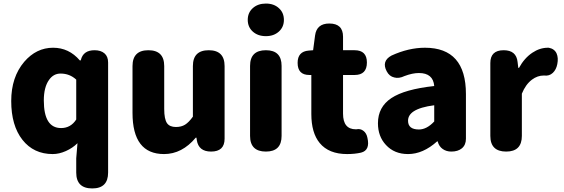

<svg xmlns="http://www.w3.org/2000/svg" viewBox="-20 -851 3165 1078"><path d="M498 207Q408 207 408 118V38L415 -47Q388 -20 350 -3Q312 14 276 14Q169 14 106 -66Q43 -146 43 -284Q43 -418 116 -504Q184 -583 278 -583Q367 -583 428 -512H433L434 -514Q447 -569 511 -569Q546 -569 566.5 -551.5Q587 -534 587 -500V-181V118Q587 207 498 207ZM323 -132Q377 -132 408 -180V-292V-404Q371 -438 320 -438Q280 -438 255 -402Q226 -361 226 -287Q226 -132 323 -132Z M901 14Q724 14 724 -217V-480Q724 -569 813 -569Q902 -569 902 -480V-239Q902 -182 918 -159Q933 -138 968 -138Q998 -138 1019 -151Q1040 -164 1063 -196V-480Q1063 -569 1152 -569Q1241 -569 1241 -480V-284V-72Q1241 0 1165 0Q1095 0 1085 -64L1083 -78H1079Q1002 14 901 14Z M1473 0Q1384 0 1384 -88V-481Q1384 -569 1473 -569Q1561 -569 1561 -481V-284V-88Q1561 0 1473 0ZM1473 -648Q1428 -648 1399.5 -673.5Q1371 -699 1371 -739.5Q1371 -780 1399.5 -805.5Q1428 -831 1473 -831Q1518 -831 1546 -805Q1574 -780 1574 -739Q1574 -699 1545.5 -673.5Q1517 -648 1473 -648Z M1929 14Q1826 14 1775 -48Q1728 -105 1728 -211V-320V-430H1717Q1651 -430 1651 -498Q1651 -562 1713 -567L1738 -569L1749 -652Q1758 -719 1829 -719Q1906 -719 1906 -645V-569H1971Q2040 -569 2040 -500Q2040 -430 1971 -430H1906V-213Q1906 -125 1978 -125Q1979 -125 1980 -125Q2004 -130 2021 -116Q2038 -103 2043 -77Q2059 -7 2007 6Q1972 14 1929 14Z M2271 14Q2194 14 2147 -37Q2102 -85 2102 -159Q2102 -250 2177 -300Q2252 -350 2418 -368Q2412 -441 2332 -441Q2296 -441 2251 -424Q2220 -409 2194 -416Q2166 -422 2151 -451Q2121 -508 2178 -539Q2274 -583 2366 -583Q2596 -583 2596 -323V-161V-72Q2596 -37 2573 -18Q2551 0 2514 0Q2486 0 2465.5 -14.5Q2445 -29 2438 -55V-57H2434Q2355 14 2271 14ZM2332 -124Q2376 -124 2418 -169V-260Q2340 -250 2303 -226Q2271 -205 2271 -173Q2271 -124 2332 -124Z M2822 0Q2733 0 2733 -88V-284V-497Q2733 -569 2808 -569Q2879 -569 2886 -503L2890 -470H2894Q2924 -525 2969 -555Q3011 -583 3056 -583Q3059 -583 3061 -583Q3093 -577 3105 -551Q3116 -526 3109 -491Q3103 -460 3084 -442Q3064 -423 3035 -427Q3034 -427 3033 -427Q2998 -427 2967 -404Q2931 -377 2910 -325V-88Q2910 0 2822 0Z"/></svg>

Font: GenSenRounded TW H
Style: Regular
Weight: 900
Version: Version 1.501;PS 1;hotconv 16.6.51;makeotf.lib2.5.65220